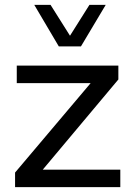

<svg xmlns="http://www.w3.org/2000/svg" viewBox="-20 -770 557 790"><path d="M121 -750 222 -579H313L415 -750H348L268 -623L188 -750ZM42 -60V0H475V-72H156L467 -443V-500H49V-428H353Z"/></svg>

Font: Oakes
Style: Regular
Weight: 400
Designer: Samuel Oakes
Foundry: Samuel Oakes
Version: Version 1.003;PS 001.003;hotconv 1.0.88;makeotf.lib2.5.64775